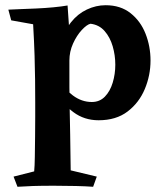

<svg xmlns="http://www.w3.org/2000/svg" viewBox="-20 -456 622 736"><path d="M239 -435Q241 -399 243.5 -370Q246 -341 247 -321Q246 -289 246 -258Q246 -227 246 -192Q246 -158 246 -122.5Q246 -87 247 -43.5Q248 0 249 58.5Q250 117 251 197L351 221L337 260Q311 258 271 257Q231 256 187 256Q138 256 107 257Q76 258 47 260L32 221L111 201Q113 181 113.5 145Q114 109 114.5 67.5Q115 26 115 -9.5Q115 -45 115 -63Q115 -109 114.5 -151Q114 -193 112.5 -243Q111 -293 107 -363L23 -378L12 -419Q29 -420 58 -421Q87 -422 120 -423.5Q153 -425 184.5 -428Q216 -431 239 -435ZM385 -436Q442 -436 480.5 -405.5Q519 -375 538 -326.5Q557 -278 557 -224Q557 -167 535 -114.5Q513 -62 469 -28.5Q425 5 358 5Q303 5 261.5 -26Q220 -57 190 -105L211 -147Q226 -115 259.5 -90Q293 -65 332 -65Q362 -65 382 -85.5Q402 -106 412 -139Q422 -172 422 -208Q422 -244 412 -278.5Q402 -313 381 -337Q360 -361 327 -365Q313 -362 293.5 -341Q274 -320 260 -289Q246 -258 246 -224L218 -291Q227 -339 252.5 -371Q278 -403 313 -419.5Q348 -436 385 -436Z"/></svg>

Font: Alkalami
Style: Regular
Weight: 400
Designer: Becca Hirsbrunner Spalinger
Foundry: SIL International
Version: Version 2.000